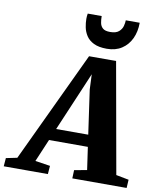

<svg xmlns="http://www.w3.org/2000/svg" viewBox="-182 -1079 966 1161"><g transform="rotate(10 301.0 -499.0)"><path d="M-78.5 0 -74.5 -51 -6.5 -65 314 -745H480L601 -66L679 -51L676 0H342.5L344.5 -51L422 -65L402 -204H163.5L104.5 -65L196.5 -51L192.5 0ZM194.5 -277H391.5L353 -547.5L349 -640.5L311.5 -552ZM411.5 -808Q361.5 -808 330.8 -823.2Q300 -838.5 284.5 -862.8Q269 -887 263.8 -914Q258.5 -941 258.5 -965Q258.5 -973.5 259.2 -981.8Q260 -990 261.5 -997.5H347Q347 -975 350.8 -955.5Q354.5 -936 368.5 -923.8Q382.5 -911.5 413.5 -911.5Q449.5 -911.5 467 -926.8Q484.5 -942 489.8 -962.2Q495 -982.5 495 -997.5H580.5Q580.5 -943 560.5 -900.2Q540.5 -857.5 502.8 -832.8Q465 -808 411.5 -808Z"/></g></svg>

Font: Merriweather 20pt Black
Style: Italic
Weight: 900
Italic angle: -7.8°
Version: Version 2.101